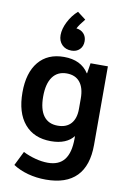

<svg xmlns="http://www.w3.org/2000/svg" viewBox="-108 -856 771 1155"><g transform="rotate(10 277.5 -278.0)"><path d="M27 0ZM506 -500V-20Q506 107 443 171.5Q380 236 256 236Q198 236 146.5 222Q95 208 55 182L98 95Q134 113 174 123.5Q214 134 250 134Q318 134 351 91.5Q384 49 384 -37V-53Q364 -26 329 -11.5Q294 3 246 3Q142 3 84.5 -65Q27 -133 27 -257Q27 -377 82 -443.5Q137 -510 237 -510Q341 -510 388 -437H390L400 -500ZM379 -281Q379 -346 351 -380.5Q323 -415 270 -415Q214 -415 184 -373.5Q154 -332 154 -254Q154 -176 183.5 -136Q213 -96 270 -96Q323 -96 351 -127.5Q379 -159 379 -217ZM342 -624Q342 -593 323 -574Q304 -555 273 -555Q237 -555 215 -577.5Q193 -600 193 -636Q193 -674 215 -717.5Q237 -761 272 -792L323 -753Q293 -717 280 -692Q308 -689 325 -670.5Q342 -652 342 -624Z"/></g></svg>

Font: Sarabun
Style: Bold
Weight: 700
Designer: Suppakit Chalermlarp | Katatrad Co.,Ltd.
Foundry: Cadson Demak Co.,Ltd.
Version: Version 1.000; ttfautohint (v1.6)